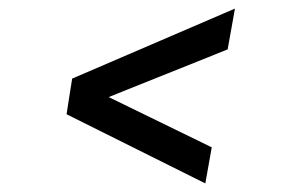

<svg xmlns="http://www.w3.org/2000/svg" viewBox="-20 -522 666 447"><path d="M527 -502 510 -407 233 -296 473 -179 458 -95 135 -256 141 -295 148 -339Z"/></svg>

Font: Figtree Medium
Style: Italic
Weight: 500
Italic angle: -9.5°
Foundry: Erik Kennedy
Version: Version 2.001; ttfautohint (v1.8.4.7-5d5b);gftools[0.9.27]